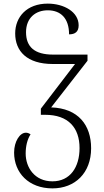

<svg xmlns="http://www.w3.org/2000/svg" viewBox="-20 -791 578 1062"><path d="M270 251C395 251 484 166 484 29C484 -99 413 -192 263 -197L464 -455V-489H273C172 -489 124 -531 124 -613C124 -692 177 -734 244 -734C316 -734 362 -690 362 -601C395 -601 415 -615 415 -651C415 -725 334 -771 244 -771C128 -771 64 -697 64 -606C64 -508 129 -437 272 -437H395L206 -190V-156H230C358 -156 420 -84 420 28C420 134 368 212 270 212C172 212 122 136 122 58C122 17 131 -20 149 -48C140 -54 132 -57 123 -57C90 -57 58 -9 58 53C58 165 139 251 270 251Z"/></svg>

Font: Noto Serif Georgian Light
Style: Regular
Weight: 300
Designer: Monotype Design Team, Akaki Razmadze
Foundry: Google LLC
Version: Version 2.003